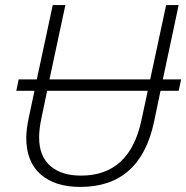

<svg xmlns="http://www.w3.org/2000/svg" viewBox="-20 -734 741 764"><path d="M299.8 9.8Q198.2 9.8 141.4 -40.5Q84.5 -90.8 84.5 -185.1Q84.5 -217.8 94.2 -264.6L117.2 -372.6H44.9L54.2 -418H126.5L189.9 -713.9H240.2L176.8 -418H577.6L641.1 -713.9H690.9L627.9 -418H700.7L690.9 -372.6H618.7L592.8 -248.5Q537.6 9.8 299.8 9.8ZM302.2 -35.2Q495.6 -35.2 542.5 -254.4L567.9 -372.6H167.5L145 -264.2Q135.7 -221.7 135.7 -186.5Q135.7 -113.3 179.7 -74.2Q223.6 -35.2 302.2 -35.2Z"/></svg>

Font: Open Sans Light
Style: Italic
Weight: 300
Italic angle: -12°
Designer: Monotype Design Team
Foundry: Monotype Imaging Inc.
Version: Version 3.003; ttfautohint (v1.8.4)